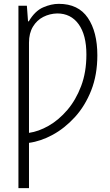

<svg xmlns="http://www.w3.org/2000/svg" viewBox="-20 -744 573 1000"><path d="M286 -724Q388 -724 437.5 -651Q487 -578 487 -456Q487 -354 455 -273Q423 -192 370 -134Q317 -76 254.5 -42Q192 -8 131 0V236H76V-714H120L126 -633H130Q162 -687 204.5 -705.5Q247 -724 286 -724ZM278 -674Q239 -673 205.5 -656Q172 -639 151.5 -605Q131 -571 131 -522V-52Q181 -59 233.5 -89Q286 -119 330.5 -171Q375 -223 402.5 -295.5Q430 -368 430 -460Q430 -562 389.5 -618Q349 -674 278 -674Z"/></svg>

Font: Noto Sans ExtraCondensed Light
Style: Regular
Weight: 300
Width: 2
Designer: Monotype Design Team
Foundry: Monotype Imaging Inc.
Version: Version 2.013; ttfautohint (v1.8.4.7-5d5b)